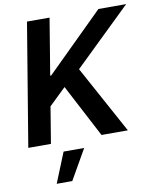

<svg xmlns="http://www.w3.org/2000/svg" viewBox="-101 -807 928 1121"><g transform="rotate(-10 362.5 -246.5)"><path d="M16.1 0 136.7 -727.5H270.5L215.3 -393.1H221.2L560.1 -727.5H724.6L387.7 -400.9L606.4 0H450.2L286.1 -313L186 -216.3L150.4 0ZM143.1 235.4 215.3 57.1H337.4L235.4 235.4Z"/></g></svg>

Font: Inter Display Semi Bold
Style: Italic
Weight: 600
Italic angle: -9.39999°
Designer: Rasmus Andersson
Foundry: rsms
Version: Version 4.000;git-4fc901f